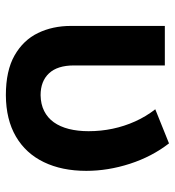

<svg xmlns="http://www.w3.org/2000/svg" viewBox="7 -561 568 622"><g transform="rotate(90 291.0 -250.0)"><path d="M288.5 15Q209 15 159.5 -13.2Q110 -41.5 87 -89Q64 -136.5 64 -195.5V-500H192V-205.5Q192 -152 217.5 -124.8Q243 -97.5 288.5 -97.5Q317.5 -98 339.5 -109Q361.5 -120 376 -140.2Q390.5 -160.5 397.8 -189.2Q405 -218 405 -253Q405 -293 397 -331Q389 -369 373.2 -404Q357.5 -439 334 -469L444.5 -513.5Q487.5 -458 510.5 -387Q533.5 -316 533.5 -245.5Q533.5 -166.5 505.2 -108Q477 -49.5 422.2 -17.5Q367.5 14.5 288.5 15Z"/></g></svg>

Font: Geologica Medium
Style: Regular
Weight: 500
Designer: Sindre Bremnes, Frode Helland
Foundry: Monokrom Skriftforlag AS
Version: Version 1.010;gftools[0.9.28]